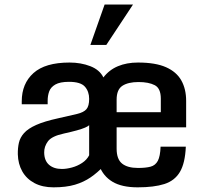

<svg xmlns="http://www.w3.org/2000/svg" viewBox="-20 -805 888 836"><path d="M212.9 10.7Q165 10.7 130.4 -7.6Q95.7 -25.9 77.1 -58.6Q58.6 -91.3 57.6 -133.3Q57.1 -160.6 62.3 -183.3Q67.4 -206.1 84.7 -225.6Q102.1 -245.1 137.7 -261Q173.3 -276.9 233.4 -290Q286.1 -301.8 315.4 -308.8Q344.7 -315.9 356.4 -329.6Q368.2 -343.3 368.2 -374.5Q368.2 -406.7 349.6 -427.7Q331.1 -448.7 280.3 -448.7Q241.2 -448.7 220.9 -437Q200.7 -425.3 194.1 -406.7Q187.5 -388.2 187.5 -366.7V-351.1H74.7V-363.8Q74.7 -440.9 125.7 -486.8Q176.8 -532.7 282.7 -532.7Q332.5 -532.7 373.3 -516.8Q414.1 -501 430.2 -467.8Q455.6 -501 493.7 -516.8Q531.7 -532.7 581.1 -532.7Q656.7 -532.7 702.6 -512.5Q748.5 -492.2 769.5 -454.8Q790.5 -417.5 790.5 -365.7V-250.5H487.8V-157.7Q487.8 -111.8 511.5 -92.8Q535.2 -73.7 581.1 -73.7Q614.7 -73.7 635.7 -79.3Q656.7 -85 667.2 -104.7Q677.7 -124.5 679.2 -166.5H789.1Q786.1 -94.7 763.4 -56.4Q740.7 -18.1 695.6 -3.7Q650.4 10.7 579.6 10.7Q510.3 10.7 469.7 -13.7Q429.2 -38.1 412.6 -83L431.2 -81.5Q404.3 -53.2 374.5 -32.7Q344.7 -12.2 306.2 -0.7Q267.6 10.7 212.9 10.7ZM249.5 -69.3Q269.5 -69.3 293.2 -75.7Q316.9 -82 337.4 -95.5Q357.9 -108.9 368.2 -128.9V-260.3Q364.3 -255.4 350.8 -249.5Q337.4 -243.7 314.5 -237.3Q291.5 -231 258.3 -223.6Q205.6 -212.4 188.7 -189.7Q171.9 -167 172.4 -140.6Q172.9 -105.5 193.6 -87.4Q214.4 -69.3 249.5 -69.3ZM487.8 -316.4H680.2V-375.5Q680.2 -420.4 653.8 -434.1Q627.4 -447.8 583 -447.8Q538.1 -447.8 512.9 -431.4Q487.8 -415 487.8 -371.1ZM373.5 -609.4 435.5 -785.2H559.1L442.9 -609.4Z"/></svg>

Font: Monda SemiBold
Style: Regular
Weight: 600
Designer: Vernon Adams
Foundry: Vernon Adams
Version: Version 2.200